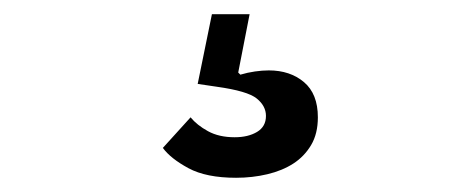

<svg xmlns="http://www.w3.org/2000/svg" viewBox="-20 -42 640 270"><path d="M312 208Q270 208 245 194.5Q220 181 209 166L248 123Q257 134 272.5 142.5Q288 151 310 151Q329 151 341.5 143.5Q354 136 354 121Q354 107 341 96.5Q328 86 285 80L258 76L278 -22H331L315 60L318 63Q328 60 338.5 58.5Q349 57 358 57Q388 57 407.5 73.5Q427 90 427 123Q427 146 417.5 162Q408 178 392.5 188Q377 198 356 203Q335 208 312 208Z"/></svg>

Font: IBM Plex Sans Thai Text
Style: Regular
Weight: 450
Designer: Mike Abbink, Paul van der Laan, Pieter van Rosmalen, Ben Mitchell, Mark Frömberg
Foundry: Bold Monday
Version: Version 1.1